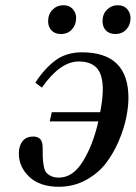

<svg xmlns="http://www.w3.org/2000/svg" viewBox="-20 -702 519 734"><path d="M372 -621Q372 -648 389 -665Q406 -682 431 -682Q453 -682 466 -667.5Q479 -653 479 -633Q479 -607 463 -589.5Q447 -572 421 -572Q398 -572 385 -585.5Q372 -599 372 -621ZM164 -621Q164 -648 181 -665Q198 -682 223 -682Q245 -682 258 -667.5Q271 -653 271 -633Q271 -607 255 -589.5Q239 -572 213 -572Q190 -572 177 -585.5Q164 -599 164 -621ZM52 -115Q52 -144 66 -162Q80 -180 107 -180Q143 -180 143 -140Q143 -113 143.5 -100Q144 -87 147 -69Q150 -51 156.5 -43Q163 -35 175 -29Q187 -23 205 -23Q259 -23 297.5 -86Q336 -149 356 -238H170L178 -273H363Q373 -324 373 -360Q373 -417 350 -442Q327 -467 281 -467Q210 -467 140 -367L115 -386Q151 -441 192.5 -471.5Q234 -502 293 -502Q471 -502 471 -328Q471 -294 462.5 -252Q454 -210 434 -163Q414 -116 384.5 -77.5Q355 -39 308 -13.5Q261 12 205 12Q132 12 92 -26Q52 -64 52 -115Z"/></svg>

Font: Lingua Franca
Style: Italic
Weight: 400
Italic angle: -13°
Version: Version 1.19